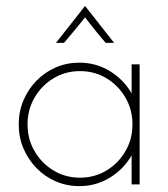

<svg xmlns="http://www.w3.org/2000/svg" viewBox="-20 -608 554 633"><path d="M241.7 5.6Q200 5.6 163.9 -10.1Q127.8 -25.7 100.3 -53.8Q72.9 -81.9 57.3 -118.8Q41.7 -155.6 41.7 -197.9Q41.7 -240.3 57.3 -277.1Q72.9 -313.9 100.3 -342Q127.8 -370.1 163.9 -385.8Q200 -401.4 241.7 -401.4Q297.2 -401.4 342.7 -373.3Q388.2 -345.1 413.9 -300V-395.8H440.3V0H413.9V-95.8Q388.2 -50.7 342.7 -22.6Q297.2 5.6 241.7 5.6ZM243.8 -22.2Q291.7 -22.2 330.9 -45.8Q370.1 -69.4 393.4 -109.4Q416.7 -149.3 416.7 -197.9Q416.7 -246.5 393.4 -286.5Q370.1 -326.4 330.9 -350Q291.7 -373.6 243.8 -373.6Q195.8 -373.6 156.6 -350Q117.4 -326.4 94.1 -286.5Q70.8 -246.5 70.8 -197.9Q70.8 -149.3 94.1 -109.4Q117.4 -69.4 156.6 -45.8Q195.8 -22.2 243.8 -22.2ZM164.6 -466.7 259.7 -587.5H261.1L356.2 -466.7H328.5Q310.4 -487.5 293.4 -508.7Q276.4 -529.9 260.4 -550.7Q243.7 -529.9 226.4 -508.7Q209 -487.5 191 -466.7Z"/></svg>

Font: Afacad Flux Thin
Style: Regular
Weight: 250
Designer: Kristian Moeller
Foundry: Dicotype
Version: Version 1.100